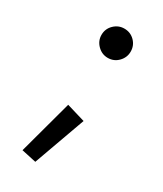

<svg xmlns="http://www.w3.org/2000/svg" viewBox="-175 -587 700 823"><g transform="rotate(30 174.5 -175.0)"><path d="M189.5 -373Q160.2 -373 138.7 -394.5Q117.2 -416 117.2 -445.3Q117.2 -475.6 138.7 -496.6Q160.2 -517.6 189.5 -517.6Q219.7 -517.6 240.7 -496.6Q261.7 -475.6 261.7 -445.3Q261.7 -416 240.7 -394.5Q219.7 -373 189.5 -373ZM143.6 168 71.3 152.3 143.6 -114.3 235.4 -86.9Z"/></g></svg>

Font: Sen Medium
Style: Regular
Weight: 500
Designer: Kosal Sen, Philatype
Foundry: Philatype
Version: Version 2.000;gftools[0.9.31]